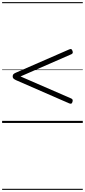

<svg xmlns="http://www.w3.org/2000/svg" viewBox="-20 -1163 803 1816"><path d="M633 -186 131 -405Q115 -413 107.5 -420Q100 -427 100 -440Q100 -455 107.5 -462Q115 -469 131 -476L633 -695Q646 -701 653.5 -698.5Q661 -696 665 -683Q670 -671 668 -663Q666 -655 655 -650L174 -440L655 -231Q665 -226 667 -218Q669 -210 665 -198Q661 -185 653.5 -182.5Q646 -180 633 -186ZM0 623H763V633H0ZM0 -20H763V0H0ZM0 -505H763V-500H0ZM0 -1143H763V-1133H0Z"/></svg>

Font: Playwrite CL Guides
Style: Regular
Weight: 400
Designer: Veronika Burian, José Scaglione
Foundry: TypeTogether
Version: Version 1.003